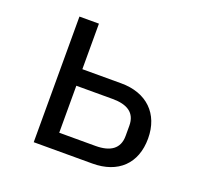

<svg xmlns="http://www.w3.org/2000/svg" viewBox="-96 -629 792 741"><g transform="rotate(20 300.0 -258.0)"><path d="M111 0H352C457 0 521 -61 521 -164C521 -266 455 -329 351 -329H191V-516H111ZM191 -68V-261H340C400 -261 436 -239 436 -186V-144C436 -91 400 -68 340 -68Z"/></g></svg>

Font: IBM Plex Mono
Style: Regular
Weight: 400
Monospace: yes
Designer: Mike Abbink, Paul van der Laan, Pieter van Rosmalen
Foundry: Bold Monday
Version: Version 2.004